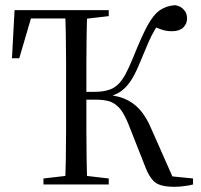

<svg xmlns="http://www.w3.org/2000/svg" viewBox="-20 -709 771 738"><path d="M650 9Q671 9 690 6Q709 4 722 0V-23L612 -34L647 -21L562 -213Q543 -259 517 -288Q491 -317 455 -331Q418 -345 366 -346L367 -331Q396 -336 418 -344Q440 -352 457 -368Q474 -383 490 -410Q505 -436 521 -476Q538 -516 550 -545Q562 -573 576 -596Q589 -619 609 -641L568 -608Q580 -603 599 -596Q618 -589 641 -589Q669 -589 684 -603Q699 -617 699 -638Q699 -652 693 -663Q686 -674 676 -681Q666 -687 653 -689Q620 -687 595 -670Q570 -653 547 -611Q524 -568 493 -491Q476 -449 462 -423Q447 -396 431 -382Q414 -367 393 -362Q372 -356 343 -356H281V-326H346Q382 -326 405 -318Q427 -309 443 -289Q459 -268 474 -231L543 -56Q554 -32 566 -18Q578 -3 599 3Q619 9 650 9ZM230 0H315Q314 -44 313 -97Q312 -150 312 -207V-319V-355V-466Q312 -522 313 -575Q314 -627 315 -670H230Q232 -627 233 -575Q234 -522 234 -467V-360V-314V-206Q234 -149 233 -96Q232 -43 230 0ZM26 -485H54L106 -662L66 -638H248V-670H36ZM147 0H398V-23L286 -36H259L147 -23ZM262 -634H286L398 -647V-670H262Z"/></svg>

Font: Source Serif 4 48pt
Style: Regular
Weight: 400
Designer: Frank Grie√ühammer
Foundry: Adobe Systems Incorporated
Version: Version 4.004;hotconv 1.0.116;makeotfexe 2.5.65601